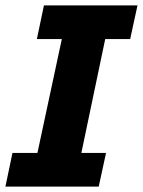

<svg xmlns="http://www.w3.org/2000/svg" viewBox="-33 -688 527 708"><path d="M-13 0 13 -124H105L195 -544H103L129 -668H474L447 -544H355L267 -124H358L331 0Z"/></svg>

Font: Atkinson Hyperlegible
Style: Bold Italic
Weight: 700
Italic angle: -12°
Designer: Elliott Scott, Megan Eiswerth, Linus Boman, Theodore Petrosky
Foundry: Braille Institute
Version: Version 1.006; ttfautohint (v1.8.3)